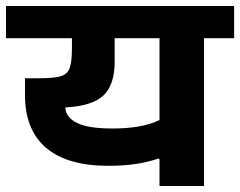

<svg xmlns="http://www.w3.org/2000/svg" viewBox="-60 -627 798 638"><path d="M470 -9V-98L466 -100Q431 -88 390.5 -82Q350 -76 300 -76Q164 -76 93.5 -135.5Q23 -195 23 -312V-367H71Q118 -367 141 -373.5Q164 -380 171.5 -401Q179 -422 179 -464V-500H-40V-607H718V-500H618V-9ZM157 -270Q158 -238 195 -219Q232 -200 314 -200Q361 -200 399.5 -206.5Q438 -213 470 -228V-500H321V-422Q321 -346 284.5 -310.5Q248 -275 157 -270Z"/></svg>

Font: Bakbak One
Style: Regular
Weight: 400
Designer: Saumya Kishore and Sanchit Sawaria
Foundry: A Good Feeling
Version: Version 1.003; ttfautohint (v1.8.3)